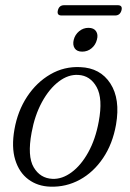

<svg xmlns="http://www.w3.org/2000/svg" viewBox="-20 -709 498 738"><path d="M288.5 -451Q365.5 -448 404.2 -388.2Q443 -328.5 426 -230Q413 -156 376.2 -101.5Q339.5 -47 286.8 -18.2Q234 10.5 173.5 8.5Q124.5 7 89 -19.5Q53.5 -46 38.5 -94.8Q23.5 -143.5 35.5 -211.5Q48 -282.5 84.2 -337.5Q120.5 -392.5 173.5 -423.2Q226.5 -454 288.5 -451ZM182 -21.5Q219 -20 255.2 -46.8Q291.5 -73.5 319.2 -123.5Q347 -173.5 359.5 -241.5Q376 -330 351.5 -374.2Q327 -418.5 281 -421Q242.5 -423.5 205.8 -395.5Q169 -367.5 141.2 -316.5Q113.5 -265.5 101.5 -199.5Q84.5 -108.5 109.5 -66Q134.5 -23.5 182 -21.5ZM296 -510.5Q275.5 -510.5 267 -523.5Q258.5 -536.5 263.5 -556.5Q268.5 -576 284.2 -589Q300 -602 320 -602Q340.5 -602 349.2 -589Q358 -576 352.5 -556.5Q347.5 -536.5 332 -523.5Q316.5 -510.5 296 -510.5ZM202.5 -669.5Q207.5 -689 226.5 -689H432.5Q452 -689 447 -669.5Q441.5 -649.5 422.5 -649.5H216.5Q197.5 -649.5 202.5 -669.5Z"/></svg>

Font: Fraunces 72pt S050 Light
Style: Italic
Weight: 300
Italic angle: -16°
Version: Version 1.000; ttfautohint (v1.8.3)